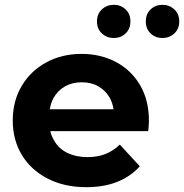

<svg xmlns="http://www.w3.org/2000/svg" viewBox="-20 -770 765 798"><path d="M339 8Q247 8 177.5 -28Q108 -64 70.5 -126.5Q33 -189 33 -269Q33 -350 70 -412.5Q107 -475 172 -510.5Q237 -546 319 -546Q398 -546 461.5 -512.5Q525 -479 562 -416.5Q599 -354 599 -267Q599 -258 598 -246.5Q597 -235 596 -225H189Q194 -204 205 -186Q224 -152 260 -134.5Q296 -117 343 -117Q386 -117 418.5 -130Q451 -143 478 -169L561 -79Q524 -37 468 -14.5Q412 8 339 8ZM452 -316Q448 -341 437 -362Q420 -393 390 -410.5Q360 -428 320 -428Q280 -428 249.5 -410.5Q219 -393 202 -362Q191 -341 187 -316ZM655 -612Q626 -612 606 -631Q586 -650 586 -681Q586 -712 606 -731Q626 -750 655 -750Q684 -750 704.5 -731Q725 -712 725 -681Q725 -650 704.5 -631Q684 -612 655 -612ZM453 -612Q424 -612 403.5 -631Q383 -650 383 -681Q383 -712 403.5 -731Q424 -750 453 -750Q482 -750 502 -731Q522 -712 522 -681Q522 -650 502 -631Q482 -612 453 -612Z"/></svg>

Font: Montserrat Z
Style: Bold
Weight: 700
Designer: Julieta Ulanovsky
Foundry: Julieta Ulanovsky
Version: Version 8.000